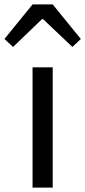

<svg xmlns="http://www.w3.org/2000/svg" viewBox="-55 -847 385 867"><path d="M92 0H183V-543H92ZM-35 -671 4 -635 135 -761H139L272 -635L310 -671L183 -827H92Z"/></svg>

Font: Noto Sans T Chinese Regular
Style: Regular
Weight: 400
Designer: Ryoko NISHIZUKA (kana & ideographs); Paul D. Hunt (Latin, Greek & Cyrillic); Wenlong ZHANG (bopomofo); Sandoll Communica
Foundry: Adobe Systems Incorporated
Version: Version 1.000;PS 1;hotconv 1.0.78;makeotf.lib2.5.61930